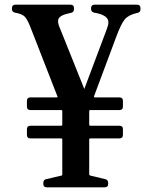

<svg xmlns="http://www.w3.org/2000/svg" viewBox="-20 -800 654 820"><path d="M565 -780Q580 -780 580 -765V-761Q580 -747 567 -745Q530 -737 513.5 -718Q497 -699 475 -639L382 -390Q380 -384 385 -384H490Q505 -384 505 -369V-345Q505 -330 490 -330H366Q361 -330 361 -325V-268Q361 -263 366 -263H490Q505 -263 505 -248V-224Q505 -209 490 -209H366Q361 -209 361 -204V-56Q361 -52 366 -50L429 -35Q442 -32 442 -19V-15Q442 0 427 0H180Q165 0 165 -15V-19Q165 -33 178 -35L242 -50Q246 -50 246 -56V-204Q246 -209 241 -209H110Q95 -209 95 -224V-248Q95 -263 110 -263H241Q246 -263 246 -268V-325Q246 -330 241 -330H110Q95 -330 95 -345V-369Q95 -384 110 -384H222Q228 -384 225 -389L108 -689Q95 -721 83.5 -731Q72 -741 44 -746Q31 -749 31 -761V-765Q31 -780 46 -780H281Q296 -780 296 -765V-761Q296 -748 283 -745Q253 -739 240.5 -731Q228 -723 228 -710Q228 -696 237 -677L340 -420L437 -678Q443 -694 443 -705Q443 -736 382 -746Q369 -749 369 -761V-765Q369 -780 384 -780Z"/></svg>

Font: Caslon OS
Style: Regular
Weight: 400
Designer: Alfredo Marco Pradil
Foundry: Hanken Design Co.
Version: Version 1.000;PS 001.000;hotconv 1.0.88;makeotf.lib2.5.64775